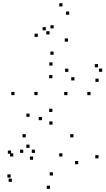

<svg xmlns="http://www.w3.org/2000/svg" viewBox="-20 -954 660 1195"><path d="M593.2 31.6V11.6H573.2V31.6ZM437.2 -99.2V-119.2H417.2V-99.2ZM140.2 -99.2V-119.2H120.2V-99.2ZM163.8 -33.9V-53.9H143.8V-33.9ZM241.1 -206V-226H221.1V-206ZM164 -226.9V-246.9H144V-226.9ZM49 2.8V-17.2H29V2.8ZM62.5 20.1V0.1H42.5V20.1ZM368.5 20.1V0.1H348.5V20.1ZM467 68.2V48.2H447V68.2ZM309.3 138.2V118.2H289.3V138.2ZM186.2 40.2V20.2H166.2V40.2ZM197.8 -2.4V-22.4H177.8V-2.4ZM124.8 -2.4V-22.4H104.8V-2.4ZM46.1 151.3V131.3H26.1V151.3ZM53.9 177.8V157.8H33.9V177.8ZM291 221.5V201.5H271V221.5ZM543.5 -361.8V-381.8H523.5V-361.8ZM306.9 -545.8V-565.8H286.9V-545.8ZM70.3 -361.8V-381.8H50.3V-361.8ZM306.9 -178.2V-198.2H286.9V-178.2ZM213.8 -361.8V-381.8H193.8V-361.8ZM305.9 -466.9V-486.9H285.9V-466.9ZM399.7 -361.8V-381.8H379.7V-361.8ZM305.9 -257.2V-277.2H285.9V-257.2ZM616.1 -507.1V-527.1H596.1V-507.1ZM590.1 -535.1V-555.1H570.1V-535.1ZM405.3 -506.6V-526.6H385.3V-506.6ZM443.3 -453.3V-473.3H423.3V-453.3ZM594 -444.5V-464.5H574V-444.5ZM215.3 -724.4V-744.4H195.3V-724.4ZM313.5 -613.1V-633.1H293.5V-613.1ZM403.1 -694.8V-714.8H383.1V-694.8ZM314 -777.2V-797.2H294V-777.2ZM265.2 -765.1V-785.1H245.2V-765.1ZM288.2 -739.6V-759.6H268.2V-739.6ZM410.6 -862.2V-882.2H390.6V-862.2ZM368.9 -913.9V-933.9H348.9V-913.9Z"/></svg>

Font: Monaspace Xenon Dots Var
Style: Regular
Weight: 400
Designer: Riley Cran and the Lettermatic Team
Version: Version 1.100 (Monaspace Xenon Dots)